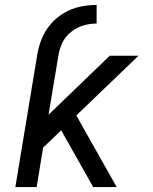

<svg xmlns="http://www.w3.org/2000/svg" viewBox="-20 -755 616 775"><path d="M42 0H128L154 -159L227 -229L248 -192L356 0H451L288 -289L539 -530H423L176 -292L216 -532Q220 -559 232.5 -584Q245 -609 268 -627Q291 -645 317.5 -652.5Q344 -660 370 -660V-735Q337 -735 303.5 -728Q270 -721 239 -703Q208 -685 184.5 -657.5Q161 -630 148 -597.5Q135 -565 130 -532Z"/></svg>

Font: Iosevka Sparkle Oblique
Style: Regular
Weight: 400
Italic angle: -9°
Designer: Belleve Invis
Foundry: Belleve Invis
Version: Version 4.5.0; ttfautohint (v1.8.3)